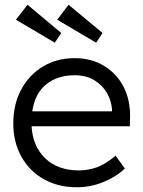

<svg xmlns="http://www.w3.org/2000/svg" viewBox="-20 -779 602 809"><path d="M303 10Q225 10 164.5 -24Q104 -58 70 -119Q36 -180 36 -259Q36 -339 69 -401Q102 -463 160.5 -498.5Q219 -534 295 -534Q365 -534 418.5 -501.5Q472 -469 501 -412.5Q530 -356 528 -282L527 -247H113Q118 -162 171 -111.5Q224 -61 313 -61Q350 -61 386.5 -73.5Q423 -86 467 -123L506 -69Q471 -35 417 -12.5Q363 10 303 10ZM295 -462Q222 -462 174.5 -423.5Q127 -385 116 -310H452V-317Q450 -353 431 -386.5Q412 -420 377.5 -441Q343 -462 295 -462ZM385 -599 221 -696 269 -759 412 -640ZM211 -599 47 -696 96 -759 238 -640Z"/></svg>

Font: Lexend Deca Light
Style: Regular
Weight: 300
Designer: Bonnie Shaver-Troup, Thomas Jockin
Foundry: Lexend
Version: Version 1.008; ttfautohint (v1.8.4.7-5d5b)